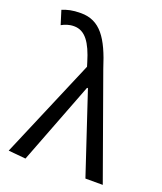

<svg xmlns="http://www.w3.org/2000/svg" viewBox="-149 -904 850 1009"><g transform="rotate(20 276.0 -400.0)"><path d="M115 9 292 -451H297L447 0H544L338 -574C289 -730 236 -809 128 -809C80 -809 51 -801 25 -790L49 -713C68 -723 88 -732 118 -732C180 -732 217 -678 247 -578L254 -555L18 0Z"/></g></svg>

Font: Noto Sans KR
Style: Regular
Weight: 400
Designer: Ryoko NISHIZUKA 西塚涼子 (kana, bopomofo & ideographs); Paul D. Hunt (Latin, Greek & Cyrillic); Sandoll Communications 산돌커뮤니
Foundry: Adobe
Version: Version 2.004;hotconv 1.0.118;makeotfexe 2.5.65603